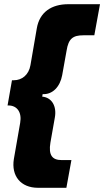

<svg xmlns="http://www.w3.org/2000/svg" viewBox="-20 -737 496 914"><path d="M161 157H296L320 25H273C229 25 210 2 220 -58L241 -177C251 -231 227 -273 181 -277L183 -289C230 -286 266 -324 276 -379L297 -496C306 -553 327 -569 377 -569H429L456 -717H305C226 -717 168 -680 155 -601L125 -427C117 -380 84 -355 46 -355H37L16 -235H20C61 -235 85 -203 76 -152L46 20C33 100 78 157 161 157Z"/></svg>

Font: Fixel Text 20240404 ExtraBold
Style: Italic
Weight: 800
Width: 4
Italic angle: -10°
Designer: AlfaBravo + MacPaw
Foundry: Kyrylo Tkachov, Marchela Mozhyna, Serhii Makarenko, Maria Weinstein, Zakhar Kryvoshyya
Version: Version 1.211;Glyphs 3.2 (3225)